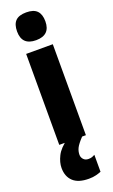

<svg xmlns="http://www.w3.org/2000/svg" viewBox="-191 -816 648 1097"><g transform="rotate(-20 132.5 -268.0)"><path d="M132 -776Q177 -776 197.5 -754.5Q218 -733 218 -691Q218 -607 132 -607Q46 -607 46 -691Q46 -734 66.5 -755Q87 -776 132 -776ZM213 -553V0H51V-553ZM140 93Q140 109 151 121Q162 133 181 133Q195 133 204 129.5Q213 126 220 122V225Q208 230 189 235Q170 240 145 240Q81 240 49.5 210.5Q18 181 18 129Q18 95 37 57Q56 19 107 -17L190 0Q159 33 149.5 52.5Q140 72 140 93Z"/></g></svg>

Font: Noto Sans ExtraCondensed Black
Style: Regular
Weight: 900
Width: 2
Designer: Monotype Design Team
Foundry: Monotype Imaging Inc.
Version: Version 2.013; ttfautohint (v1.8.4.7-5d5b)